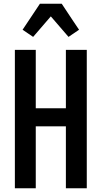

<svg xmlns="http://www.w3.org/2000/svg" viewBox="-20 -1000 540 1020"><path d="M59 0V-735H170V-425H330V-735H441V0H330V-329H170V0ZM156 -804 100 -842 192 -980H308L369 -888L400 -842L344 -804L250 -913Z"/></svg>

Font: Moesevka
Style: Bold
Weight: 700
Monospace: yes
Designer: Belleve Invis
Foundry: Belleve Invis
Version: Version 32.5.0; ttfautohint (v1.8.4)